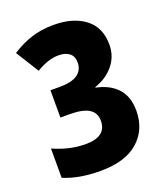

<svg xmlns="http://www.w3.org/2000/svg" viewBox="-136 -867 790 919"><g transform="rotate(-20 259.5 -408.0)"><path d="M218 -41Q109 -41 31 -74V-223Q72 -205 112 -195.5Q152 -186 196 -186Q301 -186 301 -267Q301 -307 269.5 -327Q238 -347 169 -347H124V-486H172Q233 -486 262.5 -507Q292 -528 292 -567Q292 -598 272 -614Q252 -630 217 -630Q189 -630 161 -620.5Q133 -611 103 -593L30 -710Q80 -742 131 -758.5Q182 -775 244 -775Q344 -775 404 -729Q464 -683 464 -595Q464 -536 427.5 -491.5Q391 -447 331 -427V-424Q400 -410 438.5 -368Q477 -326 477 -254Q477 -158 411 -99.5Q345 -41 218 -41Z"/></g></svg>

Font: Noto Sans Tamil UI Condensed Black
Style: Regular
Weight: 900
Width: 3
Designer: Jelle Bosma - Monotype Design Team
Foundry: Monotype Imaging Inc.
Version: Version 2.004; ttfautohint (v1.8.4.7-5d5b)